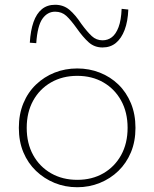

<svg xmlns="http://www.w3.org/2000/svg" viewBox="-20 -770 647 805"><path d="M304 15Q253 15 209 -3Q165 -21 131 -53.5Q97 -86 78 -131.5Q59 -177 59 -234Q59 -291 78 -337Q97 -383 131 -415.5Q165 -448 209 -465.5Q253 -483 304 -483Q354 -483 398.5 -465.5Q443 -448 476.5 -415.5Q510 -383 529 -337Q548 -291 548 -234Q548 -177 529 -131.5Q510 -86 476.5 -53.5Q443 -21 398.5 -3Q354 15 304 15ZM304 -16Q366 -16 413.5 -43.5Q461 -71 488 -120Q515 -169 515 -234Q515 -299 488 -348Q461 -397 413.5 -424.5Q366 -452 304 -452Q242 -452 194 -424.5Q146 -397 119 -348Q92 -299 92 -234Q92 -169 119 -120Q146 -71 194 -43.5Q242 -16 304 -16ZM410 -571Q376 -571 352 -592.5Q328 -614 302 -651Q277 -686 258 -703.5Q239 -721 211 -721Q179 -721 158 -691.5Q137 -662 132 -589L105 -591Q108 -642 120.5 -677.5Q133 -713 155.5 -731.5Q178 -750 211 -750Q246 -750 271 -729Q296 -708 321 -670Q346 -636 365 -618.5Q384 -601 410 -601Q432 -601 449 -614Q466 -627 477 -656Q488 -685 490 -733L518 -730Q516 -680 502.5 -644.5Q489 -609 466 -590Q443 -571 410 -571Z"/></svg>

Font: BioRhyme ExtraLight
Style: Regular
Weight: 250
Designer: Aoife Mooney
Foundry: Aoife Mooney Type
Version: Version 1.600;gftools[0.9.33]